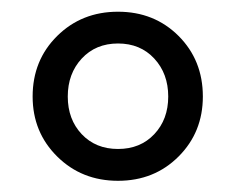

<svg xmlns="http://www.w3.org/2000/svg" viewBox="-20 -748 413 336"><path d="M37.1 -579.1Q37.1 -642.6 80.1 -685.1Q123 -727.5 186.5 -727.5Q250 -727.5 292.5 -685.1Q335 -642.6 335 -579.1Q335 -516.6 292.5 -474.1Q250 -431.6 186.5 -431.6Q123 -431.6 80.1 -474.1Q37.1 -516.6 37.1 -579.1ZM123 -645.5Q98.6 -619.1 98.6 -579.1Q98.6 -539.1 123 -513.2Q147.5 -487.3 186.5 -487.3Q225.6 -487.3 250 -513.2Q274.4 -539.1 274.4 -579.1Q274.4 -619.1 250 -645.5Q225.6 -671.9 186.5 -671.9Q147.5 -671.9 123 -645.5Z"/></svg>

Font: Min Sans
Style: Regular
Weight: 400
Designer: Jinseong-Kim, NotoSansCJK, Nunito
Foundry: Jinseong-Kim
Version: Version 1.400;Glyphs 3.1.2 (3151)